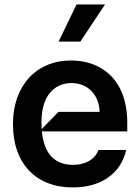

<svg xmlns="http://www.w3.org/2000/svg" viewBox="-20 -821 622 852"><path d="M319.6 -801.1 240.1 -636.4H336.6L446 -801.1ZM544.7 -277C544.4 -468.4 429.3 -552.6 295.5 -552.6C138.8 -552.6 36.9 -437.9 37.6 -269.9C36.9 -98.4 137.4 10.7 302.6 10.7C429 10.7 516.3 -51.1 539.8 -155.5H416.9C401.3 -113.3 359 -89.5 304 -89.5C227.6 -89.5 175.8 -133.2 165.8 -237.9H544.7ZM165.1 -248.2C164.4 -258.2 164.1 -268.5 164.1 -279.1C163.7 -390.3 216.6 -452.4 297.6 -452.4C370.7 -452.4 420.5 -398.4 421.9 -324.6H239.3Z"/></svg>

Font: Riot Sans 2.0
Style: Bold
Weight: 600
Designer: Rasmus Andersson
Foundry: rsms
Version: Version 3.006;hotconv 1.0.109;makeotfexe 2.5.65596